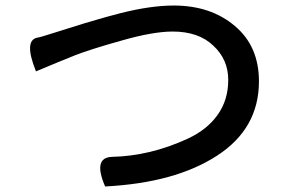

<svg xmlns="http://www.w3.org/2000/svg" viewBox="-20 -680 1040 694"><path d="M110 -422Q65 -534 115 -544Q119 -543 206 -571Q294 -599 327 -608Q360 -618 414 -632Q524 -660 608 -660Q742 -660 829 -586Q916 -513 916 -386Q916 -215 764 -117Q613 -19 360 -6Q315 -110 384 -113Q523 -116 659 -179Q728 -211 766 -264Q805 -318 805 -391Q805 -465 751 -515Q698 -566 604 -566Q533 -566 418 -533Q304 -501 251 -480Q198 -459 110 -422Z"/></svg>

Font: Swei Half Moon CJK TC
Style: Medium
Weight: 500
Version: Version 2.125